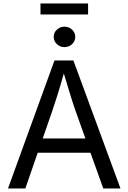

<svg xmlns="http://www.w3.org/2000/svg" viewBox="-20 -1071 730 1091"><path d="M25.4 0 289.6 -727.5H397L664.6 0H566.9L494.1 -203.1H194.3L124 0ZM222.7 -284.2H465.3L412.6 -431.6Q399.4 -468.3 382.8 -521.2Q366.2 -574.2 342.8 -653.3Q319.8 -572.8 302.7 -519Q285.6 -465.3 273.9 -431.6ZM480.5 -1051.3V-988.8H210V-1051.3ZM346.2 -803.2Q321.3 -803.2 303.2 -820.3Q285.2 -837.4 285.2 -861.3Q285.2 -885.7 303.2 -902.6Q321.3 -919.4 346.2 -919.4Q371.6 -919.4 389.6 -902.6Q407.7 -885.7 407.7 -861.3Q407.7 -837.4 389.6 -820.3Q371.6 -803.2 346.2 -803.2Z"/></svg>

Font: Inter-Regular
Style: Regular
Weight: 400
Designer: Rasmus Andersson
Foundry: rsms
Version: Version 4.000;git-a52131595